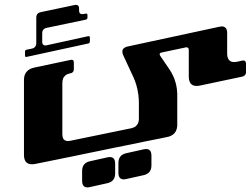

<svg xmlns="http://www.w3.org/2000/svg" viewBox="-20 -545 1055 806"><path d="M996.1 -223.1H996.6C997.1 -223.6 997.6 -223.6 998 -223.6C998.5 -223.6 998.5 -223.6 999 -223.6C999.5 -224.1 1000 -224.1 1001 -224.6C1001 -224.6 1002.9 -225.6 1002.9 -225.6C1003.9 -226.1 1004.9 -226.6 1005.9 -227.5C1006.3 -227.5 1006.3 -228 1006.8 -228C1006.8 -228.5 1007.3 -228.5 1007.3 -229H1007.8C1007.8 -229.5 1008.3 -230 1008.8 -230C1008.8 -230.5 1009.3 -231 1009.3 -231C1009.8 -231.4 1009.8 -231.9 1010.3 -232.9H1010.7C1010.7 -233.4 1010.7 -233.4 1010.7 -233.4V-233.9L1011.2 -234.4C1011.2 -234.9 1011.2 -235.4 1011.7 -235.8C1011.7 -236.3 1011.7 -236.8 1012.2 -237.3C1012.2 -238.3 1012.2 -238.8 1012.7 -239.7C1012.7 -240.2 1012.7 -240.7 1012.7 -242.7C1012.7 -242.7 1012.7 -243.2 1012.7 -243.7V-276.9C1012.7 -277.3 1012.7 -277.8 1012.7 -278.3C1012.7 -279.8 1012.7 -280.8 1012.2 -281.2C1012.2 -282.7 1011.7 -283.7 1011.2 -284.7C1011.2 -285.2 1011.2 -285.2 1010.7 -286.1V-286.6C1010.3 -286.6 1010.3 -286.6 1010.3 -287.1L1009.8 -287.6C1009.3 -288.1 1009.3 -288.6 1008.8 -289.1C1008.3 -289.1 1007.8 -289.1 1007.8 -289.6H1007.3C1006.3 -290 1006.3 -290 1005.9 -290.5H1005.4C1005.4 -290.5 1004.9 -290.5 1004.4 -291H1002.9C1002.4 -291 1002 -291 1000 -291C999.5 -291 999 -291 997.1 -290.5C997.1 -290.5 996.6 -290.5 996.1 -290.5L976.6 -286.1C976.1 -286.1 975.6 -286.1 975.1 -285.6C974.6 -285.6 974.1 -285.6 973.6 -285.6C972.2 -285.2 971.2 -285.2 969.7 -285.2C969.2 -284.7 968.8 -284.7 968.3 -284.7C965.8 -284.7 963.4 -284.7 960.9 -284.7C960 -284.7 959 -284.7 957.5 -284.7C957.5 -284.7 957 -285.2 956.5 -285.2C956.1 -285.2 956.1 -285.2 955.6 -285.2C955.1 -285.2 955.1 -285.2 954.6 -285.2C954.6 -285.2 950.7 -286.6 950.7 -286.6C950.7 -286.6 950.2 -286.6 949.7 -287.1C947.8 -287.6 945.8 -289.1 944.3 -290.5C943.8 -290.5 943.8 -290.5 942.9 -291.5C942.4 -292 939.5 -295.4 939.5 -295.9C939 -296.4 938.5 -297.4 938.5 -297.9C938 -297.9 938 -298.3 938 -298.8C937.5 -299.3 937.5 -299.8 937 -300.8C937 -300.8 936.5 -301.3 936.5 -301.8C936 -302.7 936 -303.7 935.5 -304.7C935.5 -305.2 935.5 -305.2 935.1 -305.7C935.1 -306.2 935.1 -306.6 935.1 -307.1C935.1 -307.1 935.1 -307.6 934.6 -308.1C934.6 -308.6 934.6 -309.1 934.6 -309.1C934.6 -309.6 934.6 -310.1 934.6 -310.5C934.1 -311 934.1 -311.5 934.1 -311.5C934.1 -312.5 934.1 -313.5 934.1 -314.5C933.6 -315.4 933.6 -315.9 933.6 -316.9C933.6 -317.9 933.6 -318.8 933.6 -319.8C933.6 -320.3 933.6 -320.8 933.6 -321.3V-405.8C933.6 -406.2 933.6 -406.7 933.6 -406.7C933.6 -407.7 933.6 -408.2 933.6 -409.2C933.6 -409.7 933.6 -409.7 933.6 -410.2C933.6 -410.6 933.6 -410.6 933.6 -411.1C933.1 -412.1 933.1 -412.6 933.1 -413.1C933.1 -414.1 933.1 -414.6 933.1 -415C932.6 -415.5 932.6 -415.5 932.6 -416C932.6 -417.5 932.1 -418.9 931.6 -420.4L931.2 -420.9C931.2 -421.4 931.2 -421.4 931.2 -421.9C930.7 -422.4 930.7 -422.4 930.7 -422.9C930.7 -422.9 930.2 -423.3 930.2 -423.8C929.7 -424.3 929.7 -424.3 929.7 -424.8C929.2 -425.3 929.2 -425.3 928.7 -425.8C928.7 -426.3 928.7 -426.3 927.2 -427.7C926.8 -428.7 925.8 -429.2 924.8 -430.2C924.3 -430.2 924.3 -430.7 923.8 -430.7C922.4 -431.6 921.4 -432.1 919.9 -432.6C918.9 -433.1 918 -433.1 916.5 -433.6C916 -433.6 915.5 -433.6 915 -433.6C914.1 -433.6 913.6 -434.1 912.6 -434.1C912.1 -434.1 911.1 -434.1 910.6 -434.1C910.2 -434.1 910.2 -434.1 909.7 -434.1C907.7 -433.6 905.8 -433.6 903.8 -433.1C902.8 -433.1 902.3 -433.1 901.4 -432.6C901.4 -432.6 900.9 -432.6 900.4 -432.6L517.1 -350.1C516.6 -350.1 516.1 -350.1 516.1 -349.6C515.6 -349.6 515.1 -349.6 515.1 -349.6C514.2 -349.6 513.7 -349.1 512.7 -349.1C512.2 -348.6 511.7 -348.6 510.7 -348.6C510.3 -348.1 509.8 -348.1 508.8 -347.7C507.3 -347.2 505.9 -346.7 504.9 -345.7C504.4 -345.7 503.9 -345.2 503.4 -344.7C502.9 -344.7 502.9 -344.7 502 -344.2C501 -343.3 500 -342.3 499 -341.8C498.5 -341.3 498.5 -341.3 498 -340.3C497.6 -339.8 497.1 -339.4 496.6 -338.9C496.6 -338.4 496.1 -338.4 495.6 -337.4C495.1 -336.4 495.1 -335.9 494.6 -335C494.6 -334.5 494.6 -334.5 494.6 -334C494.1 -333.5 494.1 -333 494.1 -333C494.1 -332.5 494.1 -332.5 494.1 -332C493.7 -331.5 493.7 -330.6 493.7 -329.6V-329.1C493.7 -328.6 493.7 -328.1 493.7 -327.1V-326.7C493.7 -325.7 493.7 -324.7 494.1 -324.2C494.1 -322.8 494.6 -321.8 494.6 -320.3C495.1 -319.3 495.1 -318.4 495.6 -317.4C495.6 -317.4 495.6 -316.9 496.1 -316.4C496.1 -315.9 496.6 -315.4 496.6 -314.5C497.1 -314.5 497.1 -314 497.1 -313.5C497.6 -313 497.6 -312 498 -311.5L538.6 -224.1C539.1 -223.6 539.1 -223.1 539.6 -222.2C541 -218.8 542.5 -215.3 543.9 -211.4C544.9 -210 545.4 -208 546.4 -206.1C546.4 -205.6 546.4 -205.1 546.9 -204.6C546.9 -203.6 547.4 -203.1 547.4 -202.6C548.3 -200.7 548.8 -198.7 549.3 -197.3C549.8 -196.3 549.8 -195.8 549.8 -195.3C550.3 -194.8 550.3 -193.8 550.8 -193.4C551.8 -189 553.2 -185.1 554.2 -180.7C554.7 -179.2 555.2 -178.2 555.2 -176.8C555.7 -175.3 556.2 -173.3 556.6 -171.4C558.1 -164.1 559.6 -156.2 560.5 -148.9C560.5 -148.4 561 -143.6 561.5 -143.1V-141.1C561.5 -140.6 561.5 -140.1 561.5 -139.2C562 -137.2 562 -135.7 562 -133.8C562.5 -132.3 562.5 -130.9 562.5 -129.9C563 -124.5 563 -119.6 563 -114.3C563 -113.8 563 -112.8 563 -112.3V-47.4C563 -46.4 563 -44.9 563 -43.9C563 -42 562.5 -40.5 562.5 -38.6C562.5 -38.6 562.5 -38.1 562 -37.6C562 -37.1 562 -36.1 562 -35.6C561.5 -35.2 561 -33.7 561 -32.7C561 -32.7 561 -32.2 561 -31.7C560.5 -30.8 560.1 -30.3 560.1 -29.3C559.6 -28.8 559.6 -27.8 559.1 -27.3V-26.9C558.6 -26.4 558.1 -25.4 558.1 -24.9C557.6 -24.4 557.1 -23.4 556.6 -22.9C554.7 -20 552.7 -18.1 550.3 -15.6C549.3 -15.1 548.8 -14.2 547.4 -13.2C546.9 -13.2 546.9 -13.2 545.9 -12.2C545.4 -12.2 544.9 -12.2 544.9 -11.7C544.4 -11.7 544.4 -11.7 543.9 -11.2C542.5 -10.7 541 -9.8 539.6 -9.3C538.1 -8.8 536.6 -8.3 534.7 -7.8C534.2 -7.3 534.2 -7.3 533.7 -7.3C533.2 -7.3 532.7 -7.3 532.7 -6.8C531.7 -6.8 530.3 -6.3 529.3 -6.3L275.4 45.9C274.9 45.9 274.4 45.9 274.4 45.9C273.9 46.4 273.4 46.4 272.9 46.4C271 46.9 269 46.9 267.1 46.9C265.6 46.9 263.7 46.9 262.2 46.9C261.7 46.9 261.2 46.9 260.7 46.9C260.3 46.9 260.3 46.4 259.8 46.4C259.8 46.4 259.3 46.4 258.8 46.4H258.3C257.8 46.4 257.8 46.4 257.3 45.9C256.8 45.9 256.3 45.9 255.9 45.4C254.9 45.4 253.9 44.9 252.4 43.9C250.5 43 249 41.5 247.6 40C246.6 39.1 245.6 37.1 245.1 36.1L244.6 35.6C244.6 35.2 244.6 35.2 244.6 34.7C243.7 32.7 243.2 30.8 242.7 28.8C242.7 28.3 242.7 28.3 242.7 27.8C242.2 24.9 241.7 22 241.7 18.6V-196.8C241.7 -203.1 242.7 -209 244.6 -213.9C244.6 -214.4 244.6 -214.4 244.6 -214.8C245.1 -215.8 245.6 -217.3 246.6 -218.8C247.1 -219.7 248 -221.7 249 -222.7L249.5 -223.1C250 -224.1 250.5 -224.6 251.5 -225.1C251.5 -225.6 253.4 -227.5 253.9 -227.5C253.9 -228 254.4 -228 254.4 -228.5C254.9 -228.5 254.9 -228.5 255.4 -229C255.9 -229 256.3 -229.5 256.8 -230L257.3 -230.5C257.8 -230.5 257.8 -231 258.3 -231C259.3 -231.9 260.7 -232.4 262.2 -233.4C263.2 -233.4 263.7 -233.9 264.2 -233.9C264.6 -233.9 264.6 -234.4 265.1 -234.4C266.6 -234.9 268.1 -235.4 270 -235.8C270.5 -236.3 270.5 -236.3 271 -236.3C272.5 -236.8 273.9 -236.8 275.4 -237.3H276.4C285.6 -239.3 290 -245.1 290 -254.9V-281.7C290 -284.7 289.6 -287.1 288.6 -289.6C287.1 -293 283.7 -294.4 279.3 -293.9C277.8 -293.9 276.9 -293.5 275.9 -293.5L123.5 -261.2C123 -261.2 122.6 -261.2 122.1 -260.7C112.8 -258.8 105 -255.4 98.6 -250.5C98.1 -250 98.1 -250 97.7 -249.5C94.7 -247.1 92.3 -244.6 89.8 -241.2L89.4 -240.7C86.9 -236.8 85 -233.4 83.5 -229C83.5 -228.5 83.5 -228 83 -228C82.5 -225.1 81.5 -222.2 81.5 -219.2C81.1 -218.8 81.1 -218.3 81.1 -217.8C81.1 -216.3 81.1 -215.3 80.6 -213.9C80.6 -213.4 80.6 -212.9 80.6 -212.4C80.6 -211.9 80.6 -211.4 80.6 -210.9C80.6 -210 80.6 -209 80.6 -208V104C80.6 114.7 82 126 88.9 134.8C96.2 142.1 103.5 144.5 113.8 144.5C117.7 144.5 121.1 144.5 125.5 143.6C126.5 143.6 127.4 143.1 128.4 143.1C156.7 137.2 192.4 129.9 232.4 122.1C241.7 120.1 251.5 118.2 260.7 116.2C267.6 114.7 273.9 113.3 280.8 112.3C290.5 109.9 300.8 107.9 310.5 106C351.6 97.7 394.5 88.9 436.5 80.1C443.4 78.6 450.7 77.1 457.5 75.7C475.1 72.3 492.2 68.8 508.8 65.4C515.6 64 522.5 62.5 528.8 61.5C570.3 52.7 611.8 43.9 653.3 36.1C662.6 34.2 671.9 32.2 681.2 30.3C681.6 30.3 682.1 30.3 682.6 29.8C683.6 29.8 684.6 29.8 685.5 29.3C686.5 29.3 687 28.8 688 28.8C688.5 28.3 689 28.3 689.5 28.3C689.9 27.8 690.4 27.8 690.4 27.8C692.4 27.3 694.8 26.4 696.8 25.4C697.3 25.4 697.3 24.9 697.8 24.9C698.7 24.4 700.2 23.9 701.2 22.9C701.7 22.9 701.7 22.5 702.1 22.5C703.6 21.5 705.6 20.5 707 19C707 19 707.5 18.6 708 18.6C708 18.1 708.5 18.1 708.5 17.6C709 17.6 709.5 17.1 709.5 17.1C710 16.6 710 16.1 710.4 16.1C710.9 15.6 711.4 15.1 711.9 14.6C712.4 14.2 712.4 13.7 712.9 13.7C713.4 12.7 714.4 11.7 714.8 10.7C714.8 10.7 715.3 10.3 715.3 9.8C715.8 9.3 716.3 8.8 716.8 8.3C717.8 6.3 718.8 4.9 719.2 2.9C719.2 2.9 721.2 -1 721.2 -1.5C721.7 -3.9 722.7 -6.3 723.1 -8.8C723.1 -9.3 723.1 -9.8 723.1 -10.3C723.1 -11.2 723.6 -15.6 724.1 -16.6C724.1 -17.1 724.1 -17.6 724.1 -18.1C724.1 -19.5 724.1 -21 724.1 -22.5V-144.5C724.1 -146 724.1 -147.5 724.1 -148.4C724.1 -149.4 724.1 -149.9 724.1 -150.9C724.1 -151.4 724.1 -151.9 724.1 -152.8C724.1 -155.8 723.6 -160.2 723.1 -162.6C723.1 -165.5 722.7 -168 722.7 -170.4C722.7 -171.4 722.2 -171.9 722.2 -172.4C722.2 -173.3 722.2 -173.8 722.2 -174.3C721.7 -175.3 721.7 -175.8 721.7 -176.3C721.2 -180.2 720.2 -184.1 719.7 -188C719.2 -189.5 719.2 -190.4 718.8 -191.9C718.3 -192.9 718.3 -194.3 717.8 -195.3C717.3 -197.3 716.8 -199.2 716.3 -201.2C715.8 -202.1 715.3 -203.6 714.8 -204.6C714.8 -206.1 714.4 -207 713.9 -208.5C713.9 -209 713.4 -209.5 713.4 -210.4C712.9 -210.9 712.9 -211.4 712.4 -211.9C712.4 -212.9 711.9 -213.4 711.9 -213.9C711.4 -214.4 711.4 -215.3 711.4 -215.8C710.9 -217.3 705.1 -230 705.1 -230C704.6 -231 703.6 -232.4 703.1 -233.4C702.6 -234.9 702.1 -235.8 701.2 -236.8C700.7 -238.3 700.2 -239.3 699.7 -240.7C698.7 -241.7 698.2 -242.7 697.3 -244.1C697.3 -244.6 696.8 -245.1 696.3 -245.6C696.3 -246.1 695.8 -246.6 695.3 -247.6C695.3 -248 694.8 -248.5 694.3 -249C693.8 -249.5 693.8 -250 693.4 -251C692.4 -252.4 690.9 -254.4 689.9 -255.9L653.3 -309.6C653.3 -310.1 652.8 -310.1 652.8 -310.5L652.3 -311C651.9 -312 651.4 -312.5 651.4 -313V-313.5C650.9 -314.5 650.9 -314.5 650.4 -315.4V-315.9C650.4 -316.4 650.4 -316.9 650.4 -316.9C650.4 -317.4 650.4 -317.4 650.4 -317.9C650.4 -317.9 650.4 -318.4 650.4 -319.3C650.4 -319.8 650.9 -319.8 653.3 -322.8C654.3 -323.2 654.8 -323.2 656.2 -323.7C656.7 -324.2 657.2 -324.2 657.7 -324.2L658.2 -324.7C658.7 -324.7 658.7 -324.7 659.2 -324.7L758.3 -345.7H759.3L759.8 -346.2C760.3 -346.2 760.3 -346.2 760.7 -346.2H761.2C761.7 -346.2 762.2 -346.2 762.7 -346.2H763.2C764.2 -346.2 764.2 -346.2 764.2 -346.2C764.6 -346.2 764.6 -346.2 765.1 -346.2L765.6 -345.7C766.1 -345.7 766.1 -345.7 767.6 -345.2C767.6 -345.2 768.1 -344.7 768.6 -344.7L769.5 -343.8C770.5 -342.8 770.5 -342.8 770.5 -342.3H771C771 -341.3 771.5 -340.8 772 -339.8C772 -339.4 772 -339.4 772 -338.9C772 -338.4 772 -337.9 772.5 -337.4C772.5 -336.4 772.5 -335.9 772.5 -335.4V-335C772.5 -334.5 772.5 -334.5 772.5 -334V-225.1C772.5 -222.2 772.5 -219.7 772.9 -217.3C772.9 -215.3 773.4 -213.4 773.4 -211.9C773.4 -210.9 773.9 -210 773.9 -209C774.4 -208 774.9 -206.5 774.9 -205.6C775.4 -204.1 775.9 -203.1 776.4 -202.1C776.4 -201.7 776.4 -201.2 776.9 -201.2C777.3 -199.7 777.8 -198.7 778.3 -197.8C778.8 -197.3 779.8 -195.8 779.8 -195.3C780.3 -194.8 780.3 -194.8 780.8 -194.3C781.2 -193.8 781.7 -193.4 782.2 -192.9C782.7 -192.4 783.2 -191.9 783.7 -191.4L784.2 -190.9C784.7 -190.4 784.7 -190.4 785.2 -189.9C785.2 -189.9 785.6 -189.5 786.1 -189.5C786.6 -189 788.1 -188 788.6 -188C789.1 -187.5 789.1 -187.5 789.6 -187.5C790 -187 791 -187 791.5 -186.5C792.5 -186 793.5 -186 794.4 -185.5C795.4 -185.5 795.9 -185.1 796.9 -185.1C797.9 -185.1 798.3 -184.6 799.3 -184.6C800.3 -184.6 801.8 -184.6 802.7 -184.6C803.7 -184.1 804.7 -184.1 805.7 -184.1C807.1 -184.1 808.1 -184.6 809.6 -184.6C810.1 -184.6 810.5 -184.6 811 -184.6C811.5 -184.6 812 -184.6 812.5 -184.6C814.9 -185.1 817.9 -185.5 820.3 -186ZM91.8 -306.2C86.9 -305.2 85 -307.1 85 -312V-327.6C85 -332.5 86.9 -335.4 91.8 -336.4L113.3 -340.8C126 -343.3 132.3 -351.6 132.3 -364.7V-470.7C132.3 -483.9 138.2 -491.2 151.4 -494.1L293 -523.9C305.7 -526.4 312 -521.5 312 -508.8V-501.5C312 -488.8 317.9 -483.9 331.1 -486.3L339.8 -487.8C344.7 -488.8 347.2 -486.8 347.2 -481.9V-471.7C347.2 -466.8 344.7 -463.4 339.8 -462.4L176.3 -428.2C163.6 -425.8 157.2 -418 157.2 -404.8V-370.1C157.2 -357.4 163.6 -352.1 176.3 -355L350.1 -393.1C355 -394 357.4 -391.6 357.4 -386.7V-371.6C357.4 -366.7 355 -363.3 350.1 -362.3ZM477.1 139.6C477.1 116.7 487.8 103 510.3 98.1L582.5 82C586.4 81.1 590.3 80.6 593.3 80.6C608.4 80.6 615.7 89.8 615.7 108.9V148.9C615.7 171.9 605 185.5 582.5 190.4L510.3 206.5C506.3 207.5 502.4 208 499.5 208C484.4 208 477.1 198.7 477.1 179.7ZM324.7 173.3C324.7 150.4 335.4 136.7 357.9 131.8L430.2 115.7C434.1 114.7 438 114.3 440.9 114.3C456.1 114.3 463.4 123.5 463.4 142.6V182.6C463.4 205.6 452.6 219.2 430.2 224.1L357.9 240.2C354 241.2 350.1 241.7 347.2 241.7C332 241.7 324.7 232.4 324.7 213.4Z"/></svg>

Font: QTS-Omar 
Style: Regular
Weight: 400
Designer: Mohammed Abd El khaliq
Foundry: QafType Studio
Version: Version 1.001